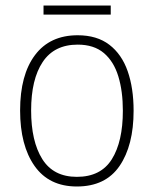

<svg xmlns="http://www.w3.org/2000/svg" viewBox="-20 -667 559 697"><path d="M465 -265Q465 -139 414 -64.5Q363 10 259 10Q158 10 105.5 -64.5Q53 -139 53 -266Q53 -395 107 -467Q161 -539 262 -539Q332 -539 377 -504.5Q422 -470 443.5 -408.5Q465 -347 465 -265ZM93 -266Q93 -154 133.5 -89.5Q174 -25 259 -25Q346 -25 386 -89Q426 -153 426 -265Q426 -336 409.5 -390Q393 -444 357 -474.5Q321 -505 262 -505Q177 -505 135 -442Q93 -379 93 -266ZM382 -647V-614H138V-647Z"/></svg>

Font: Noto Sans Georgian SemiCondensed ExtraLight
Style: Regular
Weight: 200
Width: 4
Designer: Monotype Design Team, Akaki Razmadze
Foundry: Google LLC
Version: Version 2.005; ttfautohint (v1.8.4.7-5d5b)